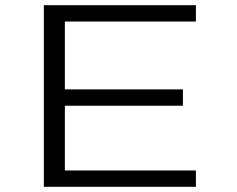

<svg xmlns="http://www.w3.org/2000/svg" viewBox="-20 -720 915 740"><path d="M149 0V-700H735V-637H230V-375.5H685V-312.5H230V-63H735V0Z"/></svg>

Font: Trispace SemiExpanded Light
Style: Regular
Weight: 300
Width: 6
Designer: Tyler Finck
Foundry: Etcetera Type Company
Version: Version 1.210; ttfautohint (v1.8.3)